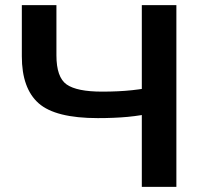

<svg xmlns="http://www.w3.org/2000/svg" viewBox="-20 -731 792 751"><path d="M200.7 -514.6V-710.9H65.4V-510.7Q65.4 -385.3 131.1 -327.1Q196.8 -269 362.8 -269Q427.2 -269 479.7 -273.9Q532.2 -278.8 602.1 -293.5V-395.5Q548.8 -383.8 496.6 -378.2Q444.3 -372.6 379.4 -372.6Q280.8 -372.6 240.7 -400.6Q200.7 -428.7 200.7 -514.6ZM669.9 -710.9H534.7V0H669.9Z"/></svg>

Font: Roboto Flex
Style: wght 600 wdth 140 opsz 13.0 GRAD 0.00 slnt 0.00 XTRA 468 XOPQ 96 YOPQ 79 YTLC 514 YTUC 712 YTAS 750 YTDE -203.00 YTFI 738
Weight: 600
Width: 8
Designer: Berlow after Robertson
Foundry: Google
Version: Version 3.100